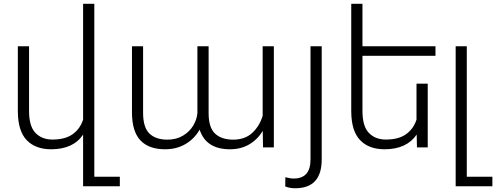

<svg xmlns="http://www.w3.org/2000/svg" viewBox="-20 -770 2592 1003"><path d="M606 153.3V203.1H414.1V-66.9Q362.8 9.8 247.1 9.8Q165.5 9.8 119.6 -37.8Q73.7 -85.4 73.2 -188V-528.3H131.8V-189.5Q131.8 -110.4 165.3 -75.7Q198.7 -41 253.9 -41Q320.3 -41 359.4 -68.8Q398.4 -96.7 414.1 -145V-750H472.7V153.3Z M1352.1 -165V-528.3H1410.6V0H1354L1352.5 -85.9Q1325.2 -41 1281.7 -15.6Q1238.3 9.8 1181.2 9.8Q1056.2 9.8 1022.9 -92.8Q996.6 -45.9 950 -18.1Q903.3 9.8 842.3 9.8Q757.8 9.8 713.9 -36.4Q669.9 -82.5 669.4 -181.6V-528.3H727.5V-181.2Q727.5 -104.5 760.5 -72.5Q793.5 -40.5 854.5 -40.5Q901.4 -40.5 935.8 -61.3Q970.2 -82 989.3 -113.8Q1008.3 -145.5 1011.2 -178.7V-528.3H1069.8V-178.7Q1069.8 -104 1103.3 -72.3Q1136.7 -40.5 1198.2 -40.5Q1259.8 -40.5 1297.9 -75.9Q1335.9 -111.3 1352.1 -165Z M1602.1 -528.3H1660.6V63Q1660.6 213.4 1522 213.4Q1493.7 213.4 1470.2 204.1L1470.7 155.8Q1495.6 162.6 1514.6 162.6Q1602.1 162.6 1602.1 63Z M1873.5 -478.5V-189.5Q1873.5 -110.4 1907 -75.7Q1940.4 -41 1995.6 -41Q2062 -41 2101.1 -68.8Q2140.1 -96.7 2155.8 -145V-333H2214.4V0H2158.2L2156.7 -66.9Q2104 9.8 1988.8 9.8Q1907.2 9.8 1861.3 -37.8Q1815.4 -85.4 1814.9 -188V-750H1873.5V-528.3H2254.9V-478.5Z M2552.2 153.3V203.1H2360.4V-528.3H2418.5V153.3Z"/></svg>

Font: Mardoto Light
Style: Regular
Weight: 400
Designer: Christian Robertson, Vahan Hovhannisyan
Foundry: Google
Version: Version 1.000